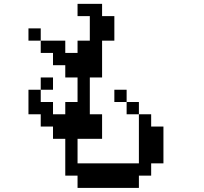

<svg xmlns="http://www.w3.org/2000/svg" viewBox="-20 -879 1040 978"><path d="M125 -671.9V-734.4H187.5V-671.9ZM125 -296.9V-421.9H187.5V-359.4H250V-296.9H312.5V-359.4H375V-484.4H312.5V-546.9H250V-609.4H187.5V-671.9H312.5V-609.4H375V-671.9H437.5V-796.9H375V-859.4H500V-796.9H562.5V-671.9H500V-484.4H437.5V-296.9H500V-171.9H375V-46.9H687.5V-296.9H750V-234.4H812.5V-46.9H750V15.6H687.5V78.1H375V15.6H312.5V-171.9H250V-234.4H187.5V-296.9ZM625 -359.4H687.5V-296.9H625ZM625 -359.4H562.5V-421.9H625ZM187.5 -421.9V-484.4H250V-421.9Z"/></svg>

Font: KH Dot Dougenzaka 16
Style: Regular
Weight: 400
Designer: Original version for X68000 by Keitarou Hiraki (http://hp.vector.co.jp/authors/VA000874/) / TrueType conversion by Homem
Version: Version 1.00.20150527